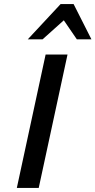

<svg xmlns="http://www.w3.org/2000/svg" viewBox="-20 -927 471 947"><path d="M63 0 205 -658H313L171 0ZM117 -733 279 -907H343L315 -845L190 -733ZM359 -733 283 -844 279 -907H343L431 -733Z"/></svg>

Font: Ysabeau SemiBold
Style: Italic
Weight: 600
Italic angle: -12°
Designer: Christian Thalmann (Catharsis Fonts)
Version: Version 2.002